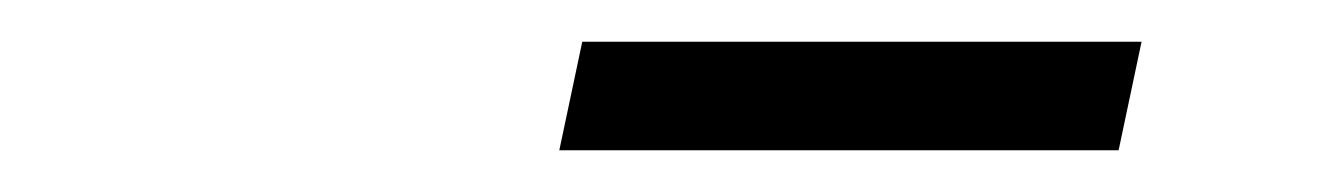

<svg xmlns="http://www.w3.org/2000/svg" viewBox="-20 -703 640 92"><path d="M248 -631 259 -683H527L516 -631Z"/></svg>

Font: Red Hat Mono
Style: Italic
Weight: 300
Italic angle: -12°
Monospace: yes
Designer: Pentagram, MCKL
Foundry: Pentagram, MCKL
Version: Version 1.023